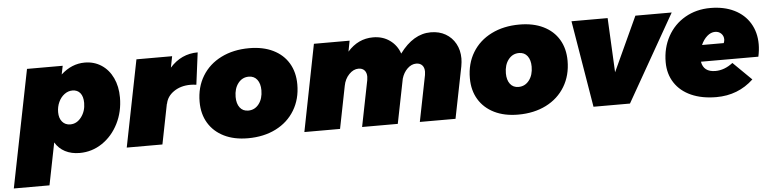

<svg xmlns="http://www.w3.org/2000/svg" viewBox="-78 -784 4847 1206"><g transform="rotate(-5 2345.0 -181.5)"><path d="M681 -318Q681 -228 643.5 -153.5Q606 -79 541.5 -35.5Q477 8 399 8Q347 8 307.5 -12.5Q268 -33 245 -72L192 194H-33L115 -547H340L329 -493Q397 -555 479 -555Q538 -555 584 -525Q630 -495 655.5 -441Q681 -387 681 -318ZM286 -259Q286 -221 305 -198.5Q324 -176 356 -176Q397 -176 425.5 -213.5Q454 -251 454 -303Q454 -343 436.5 -365Q419 -387 387 -387Q360 -387 336.5 -369.5Q313 -352 299.5 -322.5Q286 -293 286 -259Z M1192 -557 1166 -355Q1146 -358 1129 -358Q1068 -358 1024.5 -328.5Q981 -299 972 -252H971L921 0H696L805 -547H1030L1016 -476Q1088 -557 1192 -557Z M1798 -302Q1798 -210 1755.5 -139.5Q1713 -69 1636.5 -30.5Q1560 8 1460 8Q1373 8 1309.5 -23.5Q1246 -55 1211.5 -112Q1177 -169 1177 -246Q1177 -338 1219.5 -408Q1262 -478 1339 -516.5Q1416 -555 1516 -555Q1603 -555 1666.5 -524Q1730 -493 1764 -436Q1798 -379 1798 -302ZM1405 -257Q1405 -215 1424 -190Q1443 -165 1477 -165Q1518 -165 1544 -198.5Q1570 -232 1570 -285Q1570 -327 1551 -352Q1532 -377 1498 -377Q1457 -377 1431 -343.5Q1405 -310 1405 -257Z M2839 -375Q2839 -353 2834 -325L2769 0H2544L2602 -291Q2604 -305 2604 -312Q2604 -338 2590.5 -352.5Q2577 -367 2553 -367Q2523 -367 2497.5 -342.5Q2472 -318 2461 -280L2405 0H2180L2238 -291Q2240 -305 2240 -312Q2240 -338 2226.5 -352.5Q2213 -367 2189 -367Q2157 -367 2129.5 -338.5Q2102 -310 2094 -267L2041 0H1816L1924 -547H2149L2136 -479Q2203 -555 2297 -555Q2358 -555 2402.5 -523Q2447 -491 2465 -438Q2551 -555 2661 -555Q2714 -555 2754 -532Q2794 -509 2816.5 -468Q2839 -427 2839 -375Z M3502 -302Q3502 -210 3459.5 -139.5Q3417 -69 3340.5 -30.5Q3264 8 3164 8Q3077 8 3013.5 -23.5Q2950 -55 2915.5 -112Q2881 -169 2881 -246Q2881 -338 2923.5 -408Q2966 -478 3043 -516.5Q3120 -555 3220 -555Q3307 -555 3370.5 -524Q3434 -493 3468 -436Q3502 -379 3502 -302ZM3109 -257Q3109 -215 3128 -190Q3147 -165 3181 -165Q3222 -165 3248 -198.5Q3274 -232 3274 -285Q3274 -327 3255 -352Q3236 -377 3202 -377Q3161 -377 3135 -343.5Q3109 -310 3109 -257Z M4180 -547 3869 0H3639L3548 -547H3776L3793 -204L3951 -547Z M4707 -301Q4707 -264 4698 -223H4336Q4347 -157 4422 -157Q4479 -157 4532 -198L4648 -84Q4551 7 4414 7Q4323 7 4255.5 -23Q4188 -53 4151.5 -109Q4115 -165 4115 -239Q4115 -329 4154.5 -401Q4194 -473 4264.5 -513.5Q4335 -554 4424 -554Q4510 -554 4574 -522.5Q4638 -491 4672.5 -433.5Q4707 -376 4707 -301ZM4494 -350Q4494 -372 4479 -387Q4464 -402 4440 -402Q4414 -402 4390.5 -381.5Q4367 -361 4352 -327H4489Q4494 -340 4494 -350Z"/></g></svg>

Font: Gontserrat Black
Style: Italic
Weight: 900
Italic angle: -11.3°
Designer: Julieta Ulanovsky
Foundry: Julieta Ulanovsky
Version: Version 6.001